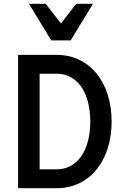

<svg xmlns="http://www.w3.org/2000/svg" viewBox="-20 -988 640 1008"><path d="M75 0H278C449 0 566 -142 566 -350C566 -558 449 -700 278 -700H75ZM188 -99V-601H278C385 -601 454 -503 454 -350C454 -197 385 -99 278 -99ZM249 -776H351L468 -968H380L300 -865L220 -968H132Z"/></svg>

Font: CommitMono
Style: 600Regular
Weight: 600
Monospace: yes
Designer: Eigil Nikolajsen
Foundry: Eigil Nikolajsen
Version: Version 1.143